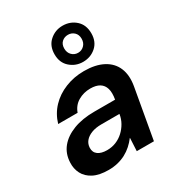

<svg xmlns="http://www.w3.org/2000/svg" viewBox="-186 -890 939 1018"><g transform="rotate(-30 284.0 -380.5)"><path d="M181 12Q124 12 88.5 -6.5Q53 -25 37 -56Q21 -87 23 -124Q25 -177 55.5 -214.5Q86 -252 140.5 -273Q195 -294 269 -294H396Q403 -334 395.5 -359.5Q388 -385 367 -398Q346 -411 311 -411Q270 -411 236.5 -391.5Q203 -372 189 -333H70Q86 -387 123 -426Q160 -465 213.5 -486.5Q267 -508 328 -508Q398 -508 444.5 -483.5Q491 -459 510 -413.5Q529 -368 518 -305L464 0H359L363 -79H362Q347 -59 328 -42Q309 -25 286.5 -13Q264 -1 237.5 5.5Q211 12 181 12ZM226 -83Q256 -83 281.5 -93.5Q307 -104 327 -122.5Q347 -141 360.5 -165Q374 -189 378 -216V-217H268Q232 -217 206.5 -207Q181 -197 167 -180Q153 -163 152 -140Q151 -112 171 -97.5Q191 -83 226 -83ZM350 -552Q305 -552 271.5 -581.5Q238 -611 238 -662Q238 -714 271.5 -743.5Q305 -773 350 -773Q397 -773 430 -743.5Q463 -714 463 -662Q463 -611 430 -581.5Q397 -552 350 -552ZM351 -607Q373 -607 388.5 -622.5Q404 -638 404 -663Q404 -688 388.5 -702.5Q373 -717 351 -717Q329 -717 313.5 -703Q298 -689 298 -663Q298 -638 313.5 -622.5Q329 -607 351 -607Z"/></g></svg>

Font: DM Sans 28pt SemiBold
Style: Italic
Weight: 600
Italic angle: -10°
Version: Version 4.004;gftools[0.9.30]